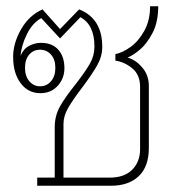

<svg xmlns="http://www.w3.org/2000/svg" viewBox="-20 -594 566 614"><path d="M99 -26H155V-187Q155 -224 172 -254Q189 -284 222 -325Q253 -365 267.5 -390.5Q282 -416 282 -445Q282 -515 237 -539L172 -471L112 -536Q84 -521 66 -484.5Q48 -448 46 -416Q55 -438 73.5 -447.5Q92 -457 111 -457Q147 -457 166.5 -435Q186 -413 186 -376Q186 -343 164.5 -319.5Q143 -296 109 -296Q70 -296 46 -328Q22 -360 22 -412Q22 -456 47.5 -500.5Q73 -545 116 -564L172 -501L233 -564Q307 -535 307 -444Q307 -414 291 -385.5Q275 -357 242 -313Q213 -275 198 -249Q183 -223 183 -198V-26H331Q378 -26 403 -51.5Q428 -77 428 -117V-316Q428 -355 403 -375.5Q378 -396 349 -400V-421Q371 -425 397 -443.5Q423 -462 441.5 -495.5Q460 -529 460 -574H486Q486 -523 467.5 -488Q449 -453 426.5 -434.5Q404 -416 388 -410Q415 -402 435.5 -377.5Q456 -353 456 -319V-121Q456 -61 423.5 -30.5Q391 0 335 0H99ZM157 -377Q157 -404 143 -419.5Q129 -435 108 -435Q87 -435 73.5 -419.5Q60 -404 60 -377Q60 -350 74 -334Q88 -318 108 -318Q129 -318 143 -334Q157 -350 157 -377Z"/></svg>

Font: Trirong Thin
Style: Regular
Weight: 250
Designer: Katatrad Team
Foundry: CadsonDemak
Version: Version 1.001